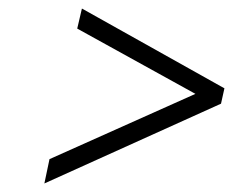

<svg xmlns="http://www.w3.org/2000/svg" viewBox="-20 -557 587 450"><path d="M84 -127 96 -184 438 -337 161 -490 172 -537 506 -350 498 -314Z"/></svg>

Font: Be Vietnam Pro ExtraLight
Style: Italic
Weight: 200
Italic angle: -12°
Designer: Lam Bao, Tony Le, Vietanh Nguyen
Foundry: Yellow Type Foundry
Version: Version 1.002; ttfautohint (v1.8.3)